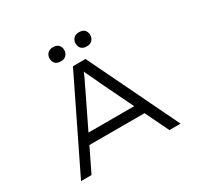

<svg xmlns="http://www.w3.org/2000/svg" viewBox="-182 -1089 1330 1298"><g transform="rotate(-30 482.5 -439.5)"><path d="M94 0 435 -700H533L871 0H784L535 -514Q522 -544 513.5 -562Q505 -580 498 -593Q491 -606 484.5 -622Q478 -638 470 -663L493 -664Q482 -635 474.5 -617.5Q467 -600 460 -585.5Q453 -571 444.5 -554Q436 -537 423 -509L176 0ZM235 -183 267 -259H695L709 -183ZM584 -769Q556 -769 541.5 -784Q527 -799 527 -824Q527 -846 541.5 -862.5Q556 -879 584 -879Q613 -879 627.5 -864Q642 -849 642 -824Q642 -802 627.5 -785.5Q613 -769 584 -769ZM382 -769Q353 -769 338.5 -784Q324 -799 324 -824Q324 -846 338.5 -862.5Q353 -879 382 -879Q410 -879 424.5 -864Q439 -849 439 -824Q439 -802 424.5 -785.5Q410 -769 382 -769Z"/></g></svg>

Font: Lexend Zetta Light
Style: Regular
Weight: 300
Designer: Bonnie Shaver-Troup, Thomas Jockin
Foundry: Lexend
Version: Version 1.007